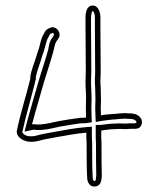

<svg xmlns="http://www.w3.org/2000/svg" viewBox="-20 -668 578 696"><path d="M42 -198C34 -171 69 -152 95 -154C116 -154 132 -162 153 -165L186 -171C221 -177 255 -184 293 -187V-170C293 -162 294 -155 294 -148C294 -110 294 -55 296 -25C296 -8 305 8 320 8C336 10 348 -3 348 -22C349 -24 349 -27 349 -29C348 -62 348 -112 348 -148C348 -156 347 -163 347 -171V-195H353L354 -196C371 -198 383 -200 399 -200C410 -201 420 -201 429 -200C437 -200 445 -200 452 -201H469C471 -201 474 -201 476 -202C493 -202 500 -228 490 -240C483 -251 469 -257 451 -257C446 -257 441 -257 436 -258C429 -258 423 -257 416 -257C412 -257 408 -256 404 -256C400 -255 395 -255 390 -255C375 -253 360 -253 346 -250C345 -268 345 -287 346 -306C346 -321 345 -337 345 -352C344 -360 344 -368 344 -376C344 -386 345 -397 345 -409C345 -461 344 -517 344 -568V-604C344 -624 336 -648 316 -648C295 -648 290 -624 290 -604V-568C290 -518 291 -461 291 -409C291 -398 290 -387 290 -377C290 -365 290 -354 291 -342C291 -332 292 -322 292 -312C291 -289 291 -265 292 -242C285 -241 278 -241 271 -241C256 -239 242 -237 229 -235L194 -229C171 -225 153 -219 129 -217H124C117 -216 109 -217 101 -218L96 -217C109 -267 125 -318 139 -369C150 -406 164 -446 174 -484C177 -497 179 -511 186 -520L192 -529C206 -550 180 -579 160 -566C159 -566 157 -565 156 -565C148 -561 143 -555 140 -547C128 -529 128 -516 121 -492C117 -481 113 -468 109 -455C102 -434 94 -414 90 -392V-383C75 -321 55 -261 42 -198ZM61 -192V-193L62 -194C75 -255 94 -315 109 -378L110 -381V-390C114 -409 121 -427 128 -449C132 -463 136 -475 140 -485V-486C148 -513 148 -522 157 -536L158 -538L159 -540C160 -543 161 -545 163 -546H166L171 -549H172C176 -546 176 -541 175 -540L170 -532C158 -516 157 -500 155 -489C145 -451 131 -412 120 -374C106 -323 90 -273 77 -222L69 -191L102 -198C111 -197 116 -196 125 -197H130H131C158 -199 176 -205 197 -209L232 -215C244 -217 258 -219 272 -221C280 -221 287 -221 295 -222L313 -225L312 -243C311 -266 311 -289 312 -312C312 -324 311 -333 311 -342V-343V-344C310 -355 310 -365 310 -377C310 -386 311 -397 311 -409C311 -461 310 -518 310 -568V-604C310 -618 314 -627 315 -628H316C316 -628 324 -624 324 -604V-568C324 -517 325 -461 325 -409C325 -398 324 -387 324 -376C324 -368 324 -360 325 -351C325 -334 326 -320 326 -307C325 -286 325 -268 326 -249L327 -226L350 -230C361 -232 375 -233 391 -235C397 -235 401 -235 406 -236C413 -237 415 -237 416 -237C424 -237 430 -238 434 -238C442 -237 446 -237 451 -237C465 -237 471 -232 473 -229L474 -228V-227C474 -226 475 -224 474 -222H471L469 -221H451H449C444 -220 437 -220 430 -220C418 -221 408 -221 398 -220C380 -220 368 -218 352 -216L345 -215H327V-171C327 -161 328 -154 328 -148C328 -112 328 -62 329 -29L328 -27V-22C328 -11 323 -12 322 -12H321H320C319 -13 316 -18 316 -25V-26C314 -55 314 -110 314 -148C314 -157 313 -164 313 -170V-209L291 -207C251 -204 218 -197 183 -191L150 -185C123 -181 111 -174 95 -174H94H93C89 -174 85 -174 80 -175C63 -180 60 -189 61 -192Z"/></svg>

Font: Scribbler
Style: Clr
Weight: 400
Designer: Mew Too
Foundry: Cannot Into Space Fonts
Version: Version 1.001